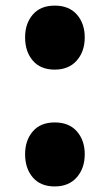

<svg xmlns="http://www.w3.org/2000/svg" viewBox="-20 -651 393 687"><path d="M283.2 -99.1Q283.2 -48.8 254.6 -16.4Q226.1 16.1 175.8 16.1Q125 16.1 97.4 -16.1Q69.8 -48.3 69.8 -99.1Q69.8 -148.9 97.4 -180.9Q125 -212.9 175.8 -212.9Q227.1 -212.9 255.1 -180.9Q283.2 -148.9 283.2 -99.1ZM283.2 -517.1Q283.2 -466.8 254.6 -434.3Q226.1 -401.9 175.8 -401.9Q125 -401.9 97.4 -434.1Q69.8 -466.3 69.8 -517.1Q69.8 -566.9 97.4 -598.9Q125 -630.9 175.8 -630.9Q227.1 -630.9 255.1 -598.9Q283.2 -566.9 283.2 -517.1Z"/></svg>

Font: Sinkin Sans 900 X Black
Style: Regular
Weight: 950
Designer: Keith Bates
Foundry: K-Type
Version: Sinkin Sans (version 1.0)  by Keith Bates   •   © 2014   www